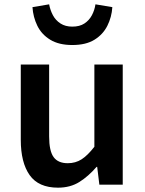

<svg xmlns="http://www.w3.org/2000/svg" viewBox="-20 -853 669 887"><path d="M248 14Q158 14 117 -44Q76 -102 76 -207V-555H207V-223Q207 -156 227.5 -127.5Q248 -99 293 -99Q329 -99 357 -117Q385 -135 416 -175V-555H547V0H439L429 -82H426Q389 -39 347 -12.5Q305 14 248 14ZM314 -645Q252 -645 212 -669.5Q172 -694 152.5 -734Q133 -774 130 -820L207 -833Q212 -806 224.5 -782.5Q237 -759 259.5 -744.5Q282 -730 314 -730Q348 -730 370 -744.5Q392 -759 404.5 -782.5Q417 -806 421 -833L499 -820Q496 -774 476 -734Q456 -694 416.5 -669.5Q377 -645 314 -645Z"/></svg>

Font: Noto Sans TC SemiBold
Style: Regular
Weight: 600
Designer: Ryoko NISHIZUKA  (kana, bopomofo & ideographs); Paul D. Hunt (Latin, Greek & Cyrillic); Sandoll Communications , Soo-you
Foundry: Adobe
Version: Version 2.004-H2;hotconv 1.0.118;makeotfexe 2.5.65603